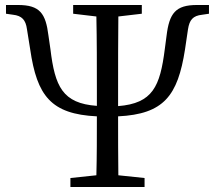

<svg xmlns="http://www.w3.org/2000/svg" viewBox="-20 -749 862 769"><path d="M769 -729C683 -729 658 -696 647 -605L640 -552C621 -403 592 -335 453 -324V-337V-392C453 -491 453 -588 454 -683L548 -694V-729H273V-694L366 -683C368 -587 368 -489 368 -392V-337V-325C230 -335 200 -403 182 -552L174 -607C163 -695 140 -729 52 -729H4V-694L32 -690C68 -686 83 -669 88 -632L101 -551C128 -365 184 -292 368 -283C368 -203 368 -124 366 -47L262 -36V0H559V-36L454 -47C453 -125 453 -204 453 -283C636 -292 692 -365 721 -551L733 -632C739 -669 752 -686 790 -690L817 -694V-729Z"/></svg>

Font: Source Han Serif AKR9
Style: Regular
Weight: 400
Designer: Ryoko NISHIZUKA 西塚涼子 (kana & ideographs); Frank Grießhammer (Latin, Greek & Cyrillic); Sandoll Communications 산돌커뮤니케이션, 
Foundry: Adobe Systems Incorporated
Version: Version 1.005;hotconv 1.0.107;makeotfexe 2.5.65593